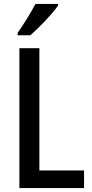

<svg xmlns="http://www.w3.org/2000/svg" viewBox="-20 -960 469 980"><path d="M276 -931V-940H161C138 -896 104 -841 70 -792V-780H135C179 -818 250 -892 276 -931ZM79 0H409V-90H181V-714H79Z"/></svg>

Font: Noto Sans Gurmukhi UI Condensed Medium
Style: Regular
Weight: 500
Width: 3
Designer: Jelle Bosma - Monotype Design Team
Foundry: Monotype Imaging Inc.
Version: Version 2.004